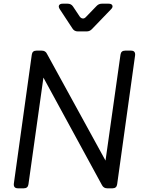

<svg xmlns="http://www.w3.org/2000/svg" viewBox="-20 -1019 777 1039"><path d="M77 0Q52 0 55 -26L152 -723Q155 -745 177 -745H206Q226 -745 234 -728L551 -150L632 -723Q635 -745 657 -745H689Q714 -745 711 -719L614 -22Q611 0 589 0H560Q541 0 532 -17L215 -599L134 -22Q131 0 109 0ZM401 -849Q382 -849 372 -865L303 -970Q295 -983 300 -991Q305 -999 319 -999H346Q365 -999 375 -984L411 -930Q418 -920 427.5 -919Q437 -918 445 -927L502 -986Q514 -999 531 -999H568Q584 -999 588 -989.5Q592 -980 581 -969L478 -862Q466 -849 449 -849Z"/></svg>

Font: Pitagon Sans Text
Style: Italic
Weight: 400
Italic angle: -8°
Designer: Travis Tran
Foundry: Pitagon
Version: Version 1.001; ttfautohint (v1.8.4.7-5d5b);gftools[0.9.26]